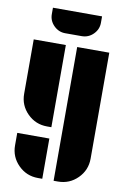

<svg xmlns="http://www.w3.org/2000/svg" viewBox="-97 -936 654 1001"><g transform="rotate(10 230.0 -436.0)"><path d="M260 8V-700H430V-139Q430 -78 387 -35Q344 8 283 8ZM30 -139V-205H200V8H177Q116 8 73 -35Q30 -78 30 -139ZM30 -412V-700H200V-265H177Q116 -265 73 -308Q30 -351 30 -412ZM186 -760Q151 -760 125.5 -785.5Q100 -811 100 -846V-880H360V-846Q360 -811 334.5 -785.5Q309 -760 273 -760Z"/></g></svg>

Font: Promplate
Style: Bold
Weight: 400
Designer: Evgeny Tarasenko
Foundry: Evgeny Tarasenko
Version: Version 1.000